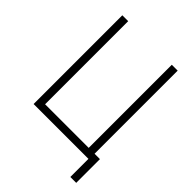

<svg xmlns="http://www.w3.org/2000/svg" viewBox="-238 -806 1061 1061"><g transform="rotate(45 293.0 -275.5)"><path d="M80.1 0V-693.4H126V-43.9H466.8V-693.4H512.7V-43.9H554.7V141.6H508.8V0Z"/></g></svg>

Font: Cascadia Mono ExtraLight
Style: Regular
Weight: 200
Monospace: yes
Designer: Aaron Bell
Foundry: Saja Typeworks
Version: Version 2404.023; ttfautohint (v1.8.4)